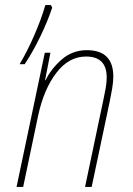

<svg xmlns="http://www.w3.org/2000/svg" viewBox="-20 -734 523 754"><path d="M77 -482Q109 -530 138 -590Q167 -650 185 -704L180 -714H158Q143 -661 115 -596.5Q87 -532 57 -482ZM71 0 130 -281Q152 -383 201 -447.5Q250 -512 318 -512Q399 -512 399 -430Q399 -410 395 -387.5Q391 -365 386 -342L314 0H340L411 -336Q416 -360 420.5 -386.5Q425 -413 425 -433Q425 -537 321 -537Q264 -537 222 -500Q180 -463 159 -419H157L178 -527H156L45 0Z"/></svg>

Font: Noto Sans Display SemiCondensed Thin
Style: Italic
Weight: 250
Width: 4
Designer: Monotype Design team
Foundry: Monotype Imaging Inc.
Version: 1.000